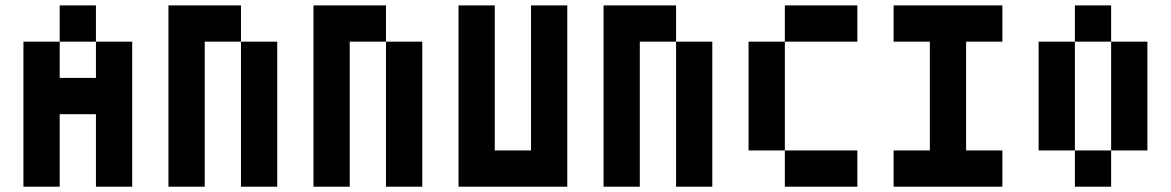

<svg xmlns="http://www.w3.org/2000/svg" viewBox="-20 -704 4415 724"><path d="M341.8 -546.9H205.1V-683.6H341.8ZM68.4 -546.9H205.1V-410.2H341.8V-546.9H478.5V0H341.8V-273.4H205.1V0H68.4Z M888.7 -683.6V-546.9H752V0H615.2V-683.6ZM888.7 -546.9H1025.4V0H888.7Z M1435.5 -683.6V-546.9H1298.8V0H1162.1V-683.6ZM1435.5 -546.9H1572.3V0H1435.5Z M1709 -683.6H1845.7V-136.7H1982.4V-683.6H2119.1V0H1709Z M2529.3 -683.6V-546.9H2392.6V0H2255.9V-683.6ZM2529.3 -546.9H2666V0H2529.3Z M2939.5 -546.9V-683.6H3212.9V-546.9ZM2939.5 0V-136.7H3212.9V0ZM2802.7 -546.9H2939.5V-136.7H2802.7Z M3486.3 -546.9H3349.6V-683.6H3759.8V-546.9H3623V-136.7H3759.8V0H3349.6V-136.7H3486.3Z M4169.9 -546.9H4033.2V-683.6H4169.9ZM4169.9 0H4033.2V-136.7H4169.9ZM4169.9 -546.9H4306.6V-136.7H4169.9ZM3896.5 -546.9H4033.2V-136.7H3896.5Z"/></svg>

Font: DatCub
Style: Bold
Weight: 700
Designer: GGBot
Version: 1.00